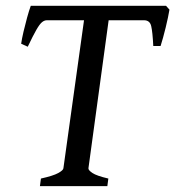

<svg xmlns="http://www.w3.org/2000/svg" viewBox="-20 -635 598 655"><path d="M558.1 -602.1Q554.2 -578.1 545.2 -541Q536.1 -503.9 527.8 -478H502.9Q500.5 -526.4 495.8 -546.1Q491.2 -565.9 471.2 -565.9H309.6L329.6 -615.2H546.4ZM345.7 -565.9H140.1Q131.3 -565.9 123.3 -559.3Q115.2 -552.7 104 -533.2Q92.8 -513.7 74.7 -475.6L52.2 -485.8Q54.7 -503.4 60.3 -527.3Q65.9 -551.3 72.5 -575.2Q79.1 -599.1 85 -615.2H341.8ZM422.9 -615.2 419.4 -589.4Q388.2 -582.5 370.4 -579.3Q352.5 -576.2 351.1 -569.3L281.7 -61Q280.8 -54.7 295.2 -44.9Q309.6 -35.2 349.6 -25.9L346.2 0H116.2L119.6 -25.9Q161.6 -35.2 178.7 -44.7Q195.8 -54.2 196.3 -61L267.1 -569.3Q267.6 -575.2 253.2 -578.9Q238.8 -582.5 207 -589.4L210.4 -615.2Z"/></svg>

Font: Gentium Book Plus
Style: Italic
Weight: 400
Italic angle: -8°
Designer: Victor Gaultney, Annie Olsen, Iska Routamaa, Becca Hirsbrunner
Foundry: SIL International
Version: Version 6.101